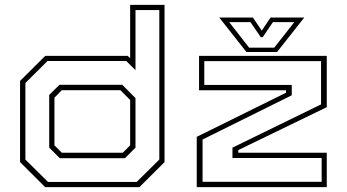

<svg xmlns="http://www.w3.org/2000/svg" viewBox="-20 -770 1427 790"><path d="M553.5 0H166L62.5 -103V-437L166 -540H505.5L515.5 -530.5V-750H657V-103ZM542.5 -21.5 635.5 -113.5V-728.5H537.5V-481.5L499.5 -519H175.5L84.5 -428.5V-113.5L177.5 -21.5ZM494 -119H226L182.5 -162.5V-379.5L224.5 -421H483L537.5 -366.5V-162.5ZM485 -141.5 515.5 -172V-358.5L475.5 -399H234.5L204 -368V-172L234.5 -141.5ZM789.5 0V-207L1157 -388.5V-398.5H799V-540H1324.5V-329L960.5 -152.5V-141.5H1324.5V0ZM813.5 -22H1303.5V-120H936.5V-162.5L1301 -340.5V-518.5H820.5V-420.5H1180.5V-378L813.5 -196ZM994 -556 882 -698H1020.5L1057 -644L1093.5 -698H1232L1120 -556ZM1005 -574H1108.5L1191 -679H1103L1061 -617H1053L1010.5 -679H923Z"/></svg>

Font: Tourney Expanded ExtraLight
Style: Regular
Weight: 200
Width: 7
Designer: Tyler Finck
Foundry: Etcetera Type Co
Version: Version 1.010; ttfautohint (v1.8.3)